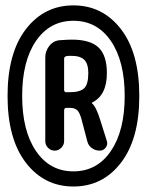

<svg xmlns="http://www.w3.org/2000/svg" viewBox="-20 -718 540 706"><path d="M387.7 -567.4Q336.9 -641.6 250 -641.6Q163.1 -641.6 112.3 -567.4Q61.5 -493.2 61.5 -365.2Q61.5 -237.3 112.3 -162.6Q163.1 -87.9 250 -87.9Q336.9 -87.9 387.7 -162.6Q438.5 -237.3 438.5 -365.2Q438.5 -493.2 387.7 -567.4ZM424.8 -119.6Q357.4 -32.2 250 -32.2Q142.6 -32.2 75.2 -119.6Q7.8 -207 7.8 -365.2Q7.8 -523.4 75.2 -610.8Q142.6 -698.2 250 -698.2Q357.4 -698.2 424.8 -610.8Q492.2 -523.4 492.2 -365.2Q492.2 -207 424.8 -119.6ZM215.8 -502V-387.7Q215.8 -378.9 223.6 -378.9H235.4Q274.4 -378.9 289.6 -393.6Q304.7 -408.2 304.7 -449.2Q304.7 -483.4 290 -498Q275.4 -512.7 242.2 -512.7Q230.5 -512.7 224.6 -511.7Q215.8 -509.8 215.8 -502ZM146.5 -199.2V-506.8Q146.5 -531.2 162.1 -550.3Q177.7 -569.3 202.1 -570.3Q230.5 -572.3 244.1 -572.3Q312.5 -572.3 342.8 -543Q373 -513.7 373 -449.2Q373 -367.2 318.4 -340.8L317.4 -339.8L318.4 -337.9Q334 -325.2 349.6 -273.4L373 -199.2Q377 -186.5 368.7 -175.3Q360.4 -164.1 346.7 -164.1Q331.1 -164.1 317.9 -173.3Q304.7 -182.6 300.8 -199.2L280.3 -277.3Q273.4 -303.7 264.2 -312.5Q254.9 -321.3 238.3 -321.3H223.6Q215.8 -321.3 215.8 -311.5V-199.2Q215.8 -185.5 205.6 -174.8Q195.3 -164.1 181.2 -164.1Q167 -164.1 156.7 -174.3Q146.5 -184.6 146.5 -199.2Z"/></svg>

Font: Rounded Mgen+ 1m medium
Style: Regular
Weight: 500
Designer: [Source Han Sans]
Ryoko NISHIZUKA  (kana & ideographs); Paul D. Hunt (Latin, Greek & Cyrillic); Wenlong ZHANG  (bopomofo
Version: Version 1.059.20150602